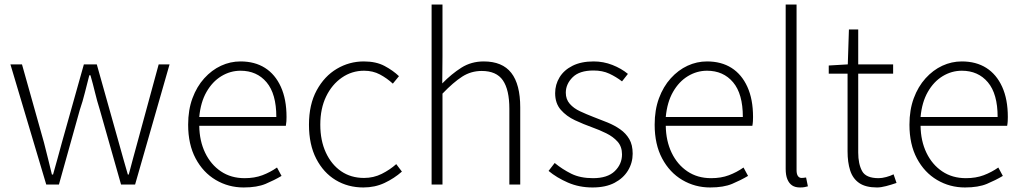

<svg xmlns="http://www.w3.org/2000/svg" viewBox="-20 -814 4508 847"><path d="M184 0 26 -530H77L174 -185Q183 -148 192 -113.5Q201 -79 209 -44H214Q224 -79 233.5 -113.5Q243 -148 253 -185L350 -530H407L504 -185Q514 -148 524 -113.5Q534 -79 544 -44H548Q557 -79 566.5 -113.5Q576 -148 586 -185L680 -530H728L576 0H514L420 -331Q408 -369 399 -406.5Q390 -444 379 -482H374Q364 -444 354.5 -405.5Q345 -367 332 -329L240 0Z M1055 13Q988 13 932 -20Q876 -53 843 -115Q810 -177 810 -264Q810 -329 829 -380.5Q848 -432 881 -468.5Q914 -505 955 -524Q996 -543 1041 -543Q1104 -543 1149 -514.5Q1194 -486 1219 -431Q1244 -376 1244 -298Q1244 -289 1243.5 -279.5Q1243 -270 1241 -259H859Q860 -192 885 -140Q910 -88 954.5 -58Q999 -28 1059 -28Q1103 -28 1137.5 -41Q1172 -54 1202 -75L1222 -38Q1190 -19 1152 -3Q1114 13 1055 13ZM859 -298H1199Q1199 -400 1156 -451Q1113 -502 1041 -502Q996 -502 956.5 -478Q917 -454 891 -408.5Q865 -363 859 -298Z M1583 13Q1515 13 1461 -19.5Q1407 -52 1375 -114Q1343 -176 1343 -264Q1343 -353 1377 -415.5Q1411 -478 1466 -510.5Q1521 -543 1585 -543Q1639 -543 1676.5 -523Q1714 -503 1740 -478L1713 -445Q1687 -469 1656 -485.5Q1625 -502 1586 -502Q1532 -502 1488 -471.5Q1444 -441 1418.5 -388Q1393 -335 1393 -264Q1393 -194 1417.5 -141Q1442 -88 1485 -58.5Q1528 -29 1586 -29Q1628 -29 1664 -47Q1700 -65 1728 -90L1753 -57Q1719 -27 1676.5 -7Q1634 13 1583 13Z M1884 0V-794H1932V-564L1931 -446Q1972 -488 2015.5 -515.5Q2059 -543 2114 -543Q2196 -543 2235.5 -492.5Q2275 -442 2275 -340V0H2227V-334Q2227 -418 2198.5 -459.5Q2170 -501 2105 -501Q2058 -501 2019 -476Q1980 -451 1932 -401V0Z M2594 13Q2535 13 2485.5 -8.5Q2436 -30 2400 -60L2427 -95Q2461 -67 2500.5 -47.5Q2540 -28 2596 -28Q2660 -28 2692 -59Q2724 -90 2724 -133Q2724 -167 2704.5 -189Q2685 -211 2654.5 -226Q2624 -241 2593 -252Q2554 -266 2516.5 -283.5Q2479 -301 2454 -329.5Q2429 -358 2429 -403Q2429 -441 2448.5 -473Q2468 -505 2506 -524Q2544 -543 2599 -543Q2642 -543 2681.5 -527.5Q2721 -512 2750 -488L2724 -455Q2698 -475 2668 -489Q2638 -503 2598 -503Q2536 -503 2506 -473Q2476 -443 2476 -405Q2476 -376 2493.5 -356Q2511 -336 2539 -323Q2567 -310 2598 -298Q2630 -286 2660.5 -273.5Q2691 -261 2716 -243.5Q2741 -226 2756 -200.5Q2771 -175 2771 -136Q2771 -96 2750.5 -62Q2730 -28 2691 -7.5Q2652 13 2594 13Z M3113 13Q3046 13 2990 -20Q2934 -53 2901 -115Q2868 -177 2868 -264Q2868 -329 2887 -380.5Q2906 -432 2939 -468.5Q2972 -505 3013 -524Q3054 -543 3099 -543Q3162 -543 3207 -514.5Q3252 -486 3277 -431Q3302 -376 3302 -298Q3302 -289 3301.5 -279.5Q3301 -270 3299 -259H2917Q2918 -192 2943 -140Q2968 -88 3012.5 -58Q3057 -28 3117 -28Q3161 -28 3195.5 -41Q3230 -54 3260 -75L3280 -38Q3248 -19 3210 -3Q3172 13 3113 13ZM2917 -298H3257Q3257 -400 3214 -451Q3171 -502 3099 -502Q3054 -502 3014.5 -478Q2975 -454 2949 -408.5Q2923 -363 2917 -298Z M3509 13Q3488 13 3474.5 4Q3461 -5 3453.5 -23Q3446 -41 3446 -69V-794H3494V-63Q3494 -46 3500 -37.5Q3506 -29 3516 -29Q3520 -29 3524 -29.5Q3528 -30 3536 -31L3544 8Q3536 10 3529 11.5Q3522 13 3509 13Z M3849 13Q3799 13 3770.5 -6.5Q3742 -26 3730.5 -62Q3719 -98 3719 -146V-489H3636V-525L3720 -530L3725 -684H3766V-530H3920V-489H3766V-141Q3766 -91 3783 -59.5Q3800 -28 3856 -28Q3871 -28 3889.5 -33Q3908 -38 3922 -45L3935 -7Q3912 1 3889 7Q3866 13 3849 13Z M4237 13Q4170 13 4114 -20Q4058 -53 4025 -115Q3992 -177 3992 -264Q3992 -329 4011 -380.5Q4030 -432 4063 -468.5Q4096 -505 4137 -524Q4178 -543 4223 -543Q4286 -543 4331 -514.5Q4376 -486 4401 -431Q4426 -376 4426 -298Q4426 -289 4425.5 -279.5Q4425 -270 4423 -259H4041Q4042 -192 4067 -140Q4092 -88 4136.5 -58Q4181 -28 4241 -28Q4285 -28 4319.5 -41Q4354 -54 4384 -75L4404 -38Q4372 -19 4334 -3Q4296 13 4237 13ZM4041 -298H4381Q4381 -400 4338 -451Q4295 -502 4223 -502Q4178 -502 4138.5 -478Q4099 -454 4073 -408.5Q4047 -363 4041 -298Z"/></svg>

Font: Noto Sans TC Thin ExtraLight
Style: Regular
Weight: 250
Version: Version 2.004-H2;hotconv 1.0.118;makeotfexe 2.5.65603